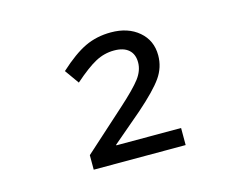

<svg xmlns="http://www.w3.org/2000/svg" viewBox="-65 -819 744 587"><g transform="rotate(-15 307.0 -526.0)"><path d="M457 -330H166V-376L296 -493Q345 -537 363.5 -561.5Q382 -586 382 -612Q382 -638 366 -652Q350 -666 320 -666Q289 -666 261 -651Q233 -636 191 -599L159 -644Q206 -687 243 -704.5Q280 -722 325 -722Q379 -722 413 -693Q447 -664 447 -617Q447 -579 425 -547.5Q403 -516 346 -466L252 -386V-384H457Z"/></g></svg>

Font: Intel One Mono
Style: Regular
Weight: 400
Monospace: yes
Designer: Fred Shallcrass
Foundry: Frere-Jones Type LLC
Version: Version 1.400;hotconv 1.1.0;makeotfexe 2.6.0;FJTRelease1.4